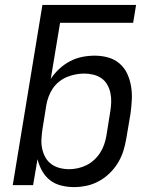

<svg xmlns="http://www.w3.org/2000/svg" viewBox="-20 -755 640 783"><path d="M282 8Q255 8 229 1.5Q203 -5 183.5 -20.5Q164 -36 151.5 -58.5Q139 -81 133 -106L115 0H32L153 -735H535L523 -662H225L187 -433Q201 -455 221.5 -474Q242 -493 266 -505.5Q290 -518 315.5 -523Q341 -528 366 -528Q395 -528 421.5 -520.5Q448 -513 468 -495.5Q488 -478 499 -454Q510 -430 514.5 -403Q519 -376 517.5 -347.5Q516 -319 512 -290L495 -190Q491 -165 483 -139.5Q475 -114 461 -91Q447 -68 427 -48.5Q407 -29 383 -16Q359 -3 333 2.5Q307 8 282 8ZM262 -65Q279 -65 297.5 -69Q316 -73 333 -81.5Q350 -90 364.5 -103.5Q379 -117 389 -133Q399 -149 405 -166.5Q411 -184 414 -202L430 -302Q433 -321 433.5 -340Q434 -359 430 -377Q426 -395 417 -410.5Q408 -426 393.5 -436Q379 -446 360.5 -450.5Q342 -455 323 -455Q306 -455 288 -451.5Q270 -448 253 -441Q236 -434 221 -422Q206 -410 195.5 -394.5Q185 -379 178.5 -361.5Q172 -344 169 -327L153 -227Q150 -207 149 -187Q148 -167 152 -148.5Q156 -130 165 -113.5Q174 -97 189 -86Q204 -75 223 -70Q242 -65 262 -65Z"/></svg>

Font: Iosevka SS04 Extended
Style: Italic
Weight: 400
Width: 7
Italic angle: -9°
Monospace: yes
Designer: Belleve Invis
Foundry: Belleve Invis
Version: Version 19.0.0; ttfautohint (v1.8.4)